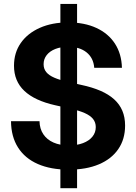

<svg xmlns="http://www.w3.org/2000/svg" viewBox="-20 -853 693 978"><path d="M287.6 105.5V-833H372.6V105.5ZM330.1 11.2Q238.3 11.2 172.6 -17.6Q106.9 -46.4 71.8 -101.8Q36.6 -157.2 36.1 -235.8H181.2Q182.1 -196.8 200.7 -169.2Q219.2 -141.6 252.4 -127Q285.6 -112.3 330.6 -112.3Q372.1 -112.3 402.8 -124Q433.6 -135.7 450.7 -156.7Q467.8 -177.7 467.8 -205.6Q467.8 -229.5 454.1 -246.8Q440.4 -264.2 411.9 -276.9Q383.3 -289.6 338.4 -299.8L261.2 -316.9Q156.7 -340.3 104 -390.1Q51.3 -439.9 51.3 -518.1Q51.3 -584.5 85.9 -634Q120.6 -683.6 182.9 -711.2Q245.1 -738.8 326.7 -738.8Q410.2 -738.8 470.9 -710.7Q531.7 -682.6 565.4 -630.9Q599.1 -579.1 601.1 -507.8H460Q456.1 -558.1 420.7 -586.4Q385.3 -614.7 327.1 -614.7Q290 -614.7 261.7 -603.5Q233.4 -592.3 217.8 -572.3Q202.1 -552.2 202.1 -525.9Q202.1 -502.4 215.6 -485.8Q229 -469.2 256.6 -457.3Q284.2 -445.3 325.7 -436L394.5 -420.4Q449.7 -408.7 491.5 -390.6Q533.2 -372.6 561.3 -347.2Q589.4 -321.8 603.3 -288.6Q617.2 -255.4 617.2 -213.4Q617.2 -144 582.5 -93.5Q547.9 -43 483.6 -15.9Q419.4 11.2 330.1 11.2Z"/></svg>

Font: Inter 28pt
Style: Bold
Weight: 700
Designer: Rasmus Andersson
Foundry: rsms
Version: Version 4.001;git-66647c0bb